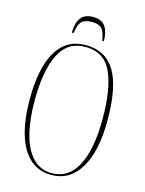

<svg xmlns="http://www.w3.org/2000/svg" viewBox="-131 -962 792 1050"><g transform="rotate(15 265.0 -437.0)"><path d="M264 10Q190 10 141 -36Q92 -82 68 -165Q44 -248 44 -359Q44 -537 99.5 -631Q155 -725 265 -725Q377 -725 431 -636Q485 -547 485 -358Q485 -183 427 -86.5Q369 10 264 10ZM264 0Q360 0 408.5 -94Q457 -188 457 -358Q457 -531 414 -623Q371 -715 265 -715Q165 -715 118.5 -623Q72 -531 72 -358Q72 -248 93.5 -167.5Q115 -87 158 -43.5Q201 0 264 0ZM172 -771Q173 -827 194.5 -855.5Q216 -884 264 -884Q311 -884 332 -855Q353 -826 354 -771H344Q337 -821 319.5 -838.5Q302 -856 264 -856Q224 -856 206 -837.5Q188 -819 182 -771Z"/></g></svg>

Font: Noto Serif Display ExtraCondensed Thin
Style: Regular
Weight: 100
Width: 2
Designer: Monotype Design Team
Foundry: Monotype Imaging Inc.
Version: Version 2.009